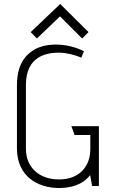

<svg xmlns="http://www.w3.org/2000/svg" viewBox="-20 -933 577 963"><path d="M110 -507C110 -655 219 -669 277 -669C315 -668 354 -658 388 -644L401 -676C323 -716 217 -722 152 -684C99 -652 65 -601 65 -503V-189C65 -47 171 10 276 10C329 10 393 -3 432 -55L442 0H476V-300H338L354 -256H433V-185C433 -101 381 -33 276 -33C178 -33 110 -92 110 -187ZM134 -772 165 -740 281 -851 392 -740 424 -772 282 -913Z"/></svg>

Font: Advent Pro
Style: Light
Weight: 300
Designer: Andreas Kalpakidis
Foundry: Andreas Kalpakidis
Version: Version 2.002 2007